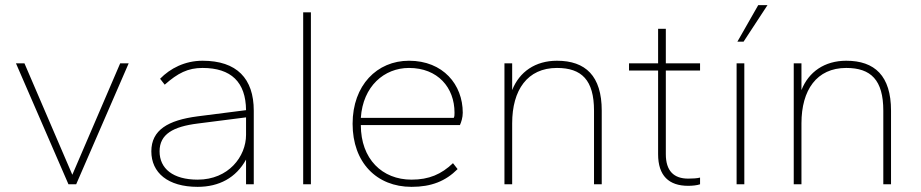

<svg xmlns="http://www.w3.org/2000/svg" viewBox="-20 -716 3578 746"><path d="M276 0 480 -470H447L261 -37L75 -470H42L246 0Z M748 10C831 10 897 -25 936 -96V0H966V-286C966 -411 900 -480 767 -480C698 -480 641 -450 602 -410L620 -387C671 -432 710 -452 767 -452C878 -452 935 -397 936 -288L748 -264C633 -249 568 -211 568 -128C568 -45 632 10 748 10ZM748 -18C652 -18 600 -61 600 -128C600 -195 653 -224 748 -236L936 -260V-192C936 -108 868 -18 748 -18Z M1188 0V-668H1158V0Z M1579 10C1656 10 1711 -12 1758 -59L1740 -82C1695 -39 1647 -18 1579 -18C1465 -18 1382 -98 1382 -230H1767C1772 -241 1778 -259 1778 -278C1778 -387 1702 -480 1569 -480C1445 -480 1350 -385 1350 -235C1350 -85 1443 10 1579 10ZM1569 -452C1681 -452 1746 -376 1746 -278C1746 -271 1746 -263 1743 -258H1382C1390 -381 1473 -452 1569 -452Z M2318 0V-286C2318 -421 2255 -480 2144 -480C2060 -480 1998 -437 1970 -366V-470H1940V0H1970V-237C1970 -366 2029 -452 2144 -452C2240 -452 2288 -405 2288 -286V0Z M2654 6C2670 6 2689 4 2700 0V-26C2689 -23 2670 -22 2654 -22C2598 -22 2567 -52 2567 -117V-442H2700V-470H2567V-604H2537V-470H2424V-442H2537V-117C2537 -33 2579 6 2654 6Z M2872 0V-470H2842V0ZM2869 -554 2962 -696H2926L2845 -554Z M3442 0V-286C3442 -421 3379 -480 3268 -480C3184 -480 3122 -437 3094 -366V-470H3064V0H3094V-237C3094 -366 3153 -452 3268 -452C3364 -452 3412 -405 3412 -286V0Z"/></svg>

Font: Gantari Thin
Style: Regular
Weight: 250
Designer: Anugrah Pasau
Foundry: Lafontype
Version: Version 1.000